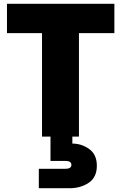

<svg xmlns="http://www.w3.org/2000/svg" viewBox="-20 -725 644 1019"><path d="M364 0V37Q413 37 453.5 66Q494 95 494 155Q494 216 451 245Q408 274 349 274H186V171H326Q359 171 359 150Q359 129 326 129H248V0H203V-549H17V-705H587V-549H399V0Z"/></svg>

Font: Fz Poppins ExtBd
Style: Regular
Weight: 800
Designer: Ninad Kale (Devanagari), Jonny Pinhorn (Latin)
Foundry: Indian Type Foundry
Version: Vit hóa bi Vntype.Com & FontZin.Com